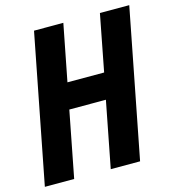

<svg xmlns="http://www.w3.org/2000/svg" viewBox="-112 -820 827 911"><g transform="rotate(-15 301.0 -364.5)"><path d="M138.2 -729H282.2L228 -451.2H408.2L461.9 -729H606L463.9 0H319.8L382.8 -324.2H203.1L140.1 0H-3.9Z"/></g></svg>

Font: Hack
Style: Bold Italic
Weight: 700
Italic angle: -11°
Monospace: yes
Designer: Christopher Simpkins
Foundry: Christopher Simpkins
Version: Version 2.017; ttfautohint (v1.4.1) -l 4 -r 80 -G 350 -x 0 -